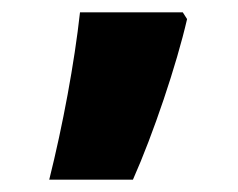

<svg xmlns="http://www.w3.org/2000/svg" viewBox="-20 -162 387 312"><path d="M277 -142H110C101 -60 82 42 60 130H196C229 56 267 -57 284 -131Z"/></svg>

Font: Noto Sans Kannada Black
Style: Regular
Weight: 900
Designer: Jelle Bosma - Monotype Design Team
Foundry: Monotype Imaging Inc.
Version: Version 2.005